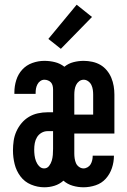

<svg xmlns="http://www.w3.org/2000/svg" viewBox="-20 -786 540 814"><path d="M168 8Q139 8 111.5 -3.5Q84 -15 66.5 -38.5Q49 -62 42 -90.5Q35 -119 35 -148V-149Q35 -169 38 -189.5Q41 -210 49.5 -229Q58 -248 71.5 -264Q85 -280 102.5 -290.5Q120 -301 140.5 -305.5Q161 -310 182 -310H205V-407Q205 -415 203 -423Q201 -431 196 -436.5Q191 -442 183.5 -445Q176 -448 168 -448Q159 -448 151 -442.5Q143 -437 138.5 -428Q134 -419 132.5 -410Q131 -401 131 -391V-388H41V-395Q41 -421 49 -446.5Q57 -472 74.5 -491Q92 -510 117 -519Q142 -528 168 -528Q191 -528 213 -522.5Q235 -517 253 -503Q270 -517 291.5 -522.5Q313 -528 335 -528Q353 -528 371.5 -524Q390 -520 405.5 -511Q421 -502 433 -487.5Q445 -473 452 -456Q459 -439 462 -421Q465 -403 465 -385V-220H295V-135Q295 -125 296.5 -114.5Q298 -104 302 -94.5Q306 -85 315 -78.5Q324 -72 334 -72Q343 -72 351.5 -77Q360 -82 364.5 -90Q369 -98 371 -107Q373 -116 373 -125V-126H463V-125Q463 -99 454.5 -73.5Q446 -48 428.5 -28.5Q411 -9 385.5 -0.5Q360 8 334 8Q311 8 288.5 1.5Q266 -5 249 -20Q232 -5 211 1.5Q190 8 168 8ZM375 -300V-385Q375 -395 373.5 -405.5Q372 -416 367.5 -425.5Q363 -435 354 -441.5Q345 -448 335 -448Q324 -448 315.5 -441.5Q307 -435 302.5 -425.5Q298 -416 296.5 -405.5Q295 -395 295 -385V-300ZM167 -72Q180 -72 188 -82.5Q196 -93 199.5 -105Q203 -117 204 -129.5Q205 -142 205 -155V-230H182Q168 -230 156 -223Q144 -216 137 -204.5Q130 -193 127.5 -179.5Q125 -166 125 -152Q125 -140 126.5 -127.5Q128 -115 132.5 -103Q137 -91 146 -81.5Q155 -72 167 -72ZM238 -579 185 -621 305 -766 370 -714Z"/></svg>

Font: Iosevka SS18 Medium
Style: Regular
Weight: 500
Monospace: yes
Designer: Belleve Invis
Foundry: Belleve Invis
Version: Version 25.1.1; ttfautohint (v1.8.4)